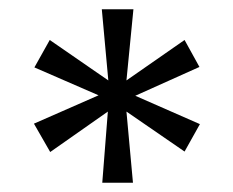

<svg xmlns="http://www.w3.org/2000/svg" viewBox="-20 -737 502 413"><path d="M200 -344 212 -497 88 -410 53 -471 192 -532 54 -592 87 -651 213 -564 199 -717H267L252 -564L377 -651L409 -593L271 -531L410 -470L377 -411L252 -497L266 -344Z"/></svg>

Font: DM Sans 9pt 36pt
Style: Regular
Weight: 400
Version: Version 4.004;gftools[0.9.30]